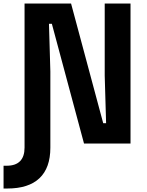

<svg xmlns="http://www.w3.org/2000/svg" viewBox="-68 -820 838 1097"><path d="M72.3 -800H338L521.7 -116H538.2L530.3 -388V-800H677.7V0H412L228.3 -684H211.8L219.7 -412V0H72.3ZM-47.7 126.9H-29.7Q21 126.9 46.6 100.8Q72.3 74.6 72.3 23.3V0L149.6 -20L219.7 0V23.9Q219.7 139.3 157.5 198.2Q95.3 257.1 -26.4 257.1H-47.7Z"/></svg>

Font: Martian Mono VF sWd Rg
Style: Regular
Weight: 400
Width: 6
Monospace: yes
Designer: Roman Shamin
Foundry: Evil Martians
Version: Version 1.100